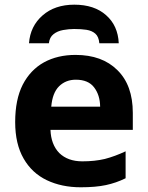

<svg xmlns="http://www.w3.org/2000/svg" viewBox="-20 -791 631 821"><path d="M303.2 -556.2Q416.5 -556.2 481.9 -491.2Q547.9 -426.8 547.9 -308.1V-235.8H195.8Q198.2 -172.9 233.4 -136.7Q270 -101.1 332 -101.1Q385.3 -101.1 428.2 -111.3Q471.7 -122.6 517.1 -144V-28.8Q476.6 -8.8 432.6 0.5Q389.2 9.8 325.2 9.8Q243.7 9.8 180.2 -20.5Q116.7 -50.8 81.1 -112.8Q44.9 -175.3 44.9 -269Q44.9 -365.2 77.1 -428.7Q109.9 -492.2 168 -524.4Q226.1 -556.2 303.2 -556.2ZM304.2 -450.2Q261.2 -450.2 232.4 -421.9Q204.1 -393.6 199.2 -335H408.2Q407.7 -384.3 382.3 -417.5Q357.4 -450.2 304.2 -450.2ZM297.9 -771Q383.3 -771 433.6 -726.1Q484.4 -681.6 487.8 -606H404.8Q402.3 -634.3 387.7 -647Q373.5 -659.7 349.6 -663.6Q327.1 -667 296.9 -667Q274.4 -667 250 -662.6Q225.6 -658.2 209 -645Q191.9 -631.8 189 -606H104Q109.4 -679.2 162.1 -725.1Q214.4 -771 297.9 -771Z"/></svg>

Font: Droid Sans Thai
Style: Bold
Weight: 700
Designer: Steve Matteson
Foundry: Ascender Corporation
Version: Version 1.00